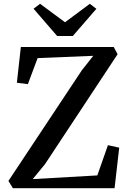

<svg xmlns="http://www.w3.org/2000/svg" viewBox="-20 -993 682 1013"><path d="M48 0 24.5 -38.5 412 -622.5 472 -698.5 178.5 -686.5 127 -549 69 -556.5 90 -745H580L600.5 -707L217.5 -127L152.5 -48L493.5 -67.5L549.5 -227L609 -214L584.5 0ZM281.5 -803 157 -947 191.5 -973 323 -875.5 454 -973 488.5 -946.5 364 -803Z"/></svg>

Font: Merriweather 48pt Medium
Style: Regular
Weight: 500
Version: Version 2.100